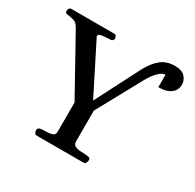

<svg xmlns="http://www.w3.org/2000/svg" viewBox="-174 -877 1066 1047"><g transform="rotate(30 359.0 -353.5)"><path d="M177.2 0Q168.9 0 164.8 -9.8Q160.6 -19.5 160.6 -24.9Q160.6 -40.5 181.6 -43Q198.7 -44.4 218.5 -44.9Q238.3 -45.4 252.7 -51.3Q267.1 -57.1 267.1 -74.2V-259.8L71.3 -612.3Q54.7 -642.6 34.9 -647.7Q15.1 -652.8 -2.9 -654.8Q-13.2 -655.8 -16.8 -658.9Q-20.5 -662.1 -20.5 -672.9Q-20.5 -678.2 -16.1 -685.5Q-11.7 -692.9 -3.9 -692.9H267.6Q275.9 -692.9 280 -685.5Q284.2 -678.2 284.2 -672.9Q284.2 -656.7 268.1 -654.8Q235.8 -653.3 213.6 -650.1Q191.4 -647 191.4 -635.7Q191.4 -633.8 192.6 -631.1Q193.8 -628.4 194.8 -626L349.6 -319.3L492.2 -597.2Q519 -648.4 554.4 -677.5Q589.8 -706.5 641.6 -706.5Q686.5 -706.5 706.3 -685.1Q726.1 -663.6 726.1 -635.7Q726.1 -615.2 715.3 -598.1Q704.6 -581.1 681.4 -570.8Q658.2 -560.5 621.1 -560.5V-638.7Q600.6 -638.7 577.1 -614.5Q553.7 -590.3 536.1 -558.6L380.4 -273.9V-80.6Q380.4 -59.6 395.8 -52.7Q411.1 -45.9 432.1 -45.4Q453.1 -44.9 469.7 -43Q480 -42 486.1 -39.1Q492.2 -36.1 492.2 -24.9Q492.2 -19.5 488 -9.8Q483.9 0 475.6 0Z"/></g></svg>

Font: Gelasio Medium
Style: Regular
Weight: 500
Designer: Eben Sorkin
Foundry: Eben Sorkin
Version: Version 1.008